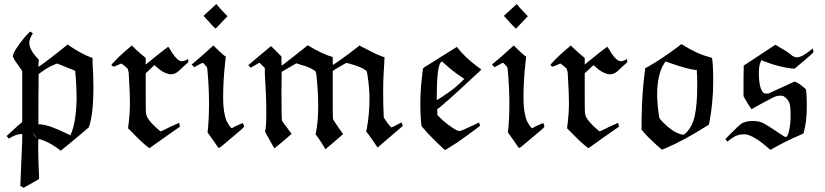

<svg xmlns="http://www.w3.org/2000/svg" viewBox="-20 -693 3976 925"><path d="M23 -25Q15 -33 12 -38L35 -59Q76 -97 87 -105V-351L68 -378Q42 -414 42 -422Q42 -434 59 -460Q86 -501 114 -530L125 -541Q126 -541 132 -537Q138 -533 138 -532Q121 -504 121 -488Q121 -454 160 -413L167 -405L166 -390Q165 -381 164.5 -377.5Q164 -374 165 -372Q172 -372 274 -453Q281 -458 288.5 -464.5Q296 -471 300 -474L305 -478Q307 -479 315 -472Q374 -433 412 -419L425 -414L426 -410Q426 -407 426 -400.5Q426 -394 426 -388Q430 -335 430 -272Q430 -140 408 -80Q407 -78 340 -22L273 33Q229 -1 193 -15Q173 -23 165 -23Q164 -23 164 32Q165 89 168 155V170L93 212Q87 206 78 203Q79 177 82.5 89.5Q86 2 87 -16V-47H79Q52 -45 23 -25ZM319 -41Q346 -97 349 -212Q349 -278 343 -343V-351L330 -357Q318 -362 270 -381L255 -387L245 -383Q212 -370 178 -345L166 -336V-287Q165 -260 165 -166V-94H175Q219 -90 299 -51ZM136 -53 129 -60Q130 -58 132 -57ZM158 -29Q141 -50 138 -50Q155 -29 158 -29Z M607 -467 615 -474 628 -461Q662 -429 682 -414V-382L735 -425Q747 -435 761.5 -446Q776 -457 783 -462L790 -468L797 -459Q824 -411 845 -401Q851 -398 857 -398Q865 -398 877 -404Q879 -405 881 -406Q883 -407 884 -408H886Q886 -404 887 -400V-393L869 -377Q849 -359 841 -351Q824 -335 803 -335Q791 -335 776 -342Q755 -351 734 -371L724 -379Q721 -376 713 -369Q705 -362 698 -355L682 -340V-243Q682 -164 683 -151.5Q684 -139 689 -129Q700 -108 728 -82Q752 -60 754 -60Q756 -60 798 -81Q842 -101 843 -101Q844 -100 845.5 -91.5Q847 -83 846 -82Q813 -59 773 -31L700 21Q673 3 617 -55L597 -75L599 -92Q606 -147 606 -196Q606 -241 602 -305Q601 -349 597 -355Q595 -359 595 -361Q595 -364 577 -378L565 -387L548 -380Q530 -372 529 -372Q528 -371 522.5 -374.5Q517 -378 517 -380Q517 -382 522 -387Q552 -421 607 -467Z M961 -617Q1005 -658 1013 -665Q1021 -673 1022 -673H1023Q1023 -672 1038 -655Q1054 -637 1064 -627L1076 -615L1019 -555L1005 -568Q964 -612 962 -615Q962 -616 961.5 -616Q961 -616 961 -617ZM916 -369Q910 -376 903 -382L915 -392Q954 -424 1008 -474Q1043 -439 1058 -427L1068 -420L1065 -395Q1055 -304 1055 -227Q1055 -171 1063 -139Q1068 -113 1079 -97Q1089 -79 1097 -75Q1099 -75 1102 -78Q1106 -81 1127 -90.5Q1148 -100 1150 -100Q1151 -100 1153.5 -92Q1156 -84 1156 -83Q1156 -78 1079 -15Q1039 20 1034 20Q1032 20 1007 -17L980 -55Q987 -117 987 -193Q987 -268 980 -347Q979 -363 977 -369Q960 -390 957 -390Q952 -390 928 -376Z M1188 -367 1176 -379Q1177 -380 1231 -425.5Q1285 -471 1286 -471Q1298 -460 1311 -446L1336 -421V-398L1337 -376L1400 -425L1463 -475Q1529 -434 1583 -418V-399Q1583 -380 1584 -380Q1613 -399 1633 -414Q1660 -433 1697 -462L1712 -474L1724 -467L1798 -430Q1807 -427 1821 -421L1833 -417L1832 -412Q1832 -411 1832 -407Q1832 -403 1831.5 -396.5Q1831 -390 1831 -384Q1828 -342 1828 -335Q1826 -303 1826 -245Q1826 -186 1828 -152L1829 -126L1837 -115Q1849 -95 1865 -79L1875 -83Q1896 -93 1900 -96Q1906 -99 1910.5 -101Q1915 -103 1915 -102Q1921 -88 1921 -87L1920 -86L1799 18Q1769 -27 1757 -43L1744 -60L1747 -72Q1760 -142 1760 -218Q1760 -265 1752 -321Q1749 -345 1746 -350Q1743 -355 1728 -363Q1703 -376 1664 -386L1649 -390L1639 -385Q1598 -361 1593 -358L1583 -351V-238Q1583 -123 1584 -120Q1585 -116 1609 -81L1633 -47Q1627 -41 1588 -8L1548 26Q1525 -13 1511 -32Q1509 -34 1507.5 -36.5Q1506 -39 1504.5 -40.5Q1503 -42 1502 -44L1501 -45Q1499 -47 1502 -53Q1513 -107 1513 -184Q1513 -245 1505 -327Q1502 -347 1501 -348Q1496 -354 1475 -365Q1459 -373 1426 -382L1408 -388Q1396 -381 1372.5 -367.5Q1349 -354 1337 -347L1336 -240Q1336 -118 1339 -110Q1385 -49 1385 -48L1380 -44Q1375 -39 1363.5 -29.5Q1352 -20 1343 -12Q1329 0 1319.5 7.5Q1310 15 1305.5 18.5Q1301 22 1301 21L1298 16Q1295 10 1289.5 0Q1284 -10 1279 -19Q1257 -56 1257 -60Q1263 -77 1263 -153Q1263 -227 1256 -337V-365L1230 -391Z M2288 -103Q2288 -101 2290.5 -94.5Q2293 -88 2293 -87L2272 -71Q2228 -38 2182 -6Q2126 30 2124 30Q2123 30 2112.5 20Q2102 10 2087 -4.5Q2072 -19 2062 -29Q2038 -53 2011 -85L2009 -99Q2005 -139 2005 -190Q2005 -256 2012 -312Q2016 -358 2019 -365L2029 -372Q2040 -378 2061.5 -392Q2083 -406 2101 -417L2181 -467Q2219 -417 2284 -369L2299 -358L2290 -349Q2184 -249 2104 -180L2086 -166L2087 -152V-139L2100 -126Q2133 -93 2177 -67Q2187 -62 2195 -62Q2200 -62 2223.5 -72.5Q2247 -83 2267 -93ZM2114 -393Q2110 -397 2109 -397Q2106 -395 2104 -393Q2084 -373 2084 -219V-211Q2087 -211 2121 -234Q2170 -266 2203 -299L2217 -313L2202 -323Q2179 -338 2154 -358Q2148 -363 2132 -377Q2116 -391 2114 -393Z M2408 -617Q2452 -658 2460 -665Q2468 -673 2469 -673H2470Q2470 -672 2485 -655Q2501 -637 2511 -627L2523 -615L2466 -555L2452 -568Q2411 -612 2409 -615Q2409 -616 2408.5 -616Q2408 -616 2408 -617ZM2363 -369Q2357 -376 2350 -382L2362 -392Q2401 -424 2455 -474Q2490 -439 2505 -427L2515 -420L2512 -395Q2502 -304 2502 -227Q2502 -171 2510 -139Q2515 -113 2526 -97Q2536 -79 2544 -75Q2546 -75 2549 -78Q2553 -81 2574 -90.5Q2595 -100 2597 -100Q2598 -100 2600.5 -92Q2603 -84 2603 -83Q2603 -78 2526 -15Q2486 20 2481 20Q2479 20 2454 -17L2427 -55Q2434 -117 2434 -193Q2434 -268 2427 -347Q2426 -363 2424 -369Q2407 -390 2404 -390Q2399 -390 2375 -376Z M2722 -467 2730 -474 2743 -461Q2777 -429 2797 -414V-382L2850 -425Q2862 -435 2876.5 -446Q2891 -457 2898 -462L2905 -468L2912 -459Q2939 -411 2960 -401Q2966 -398 2972 -398Q2980 -398 2992 -404Q2994 -405 2996 -406Q2998 -407 2999 -408H3001Q3001 -404 3002 -400V-393L2984 -377Q2964 -359 2956 -351Q2939 -335 2918 -335Q2906 -335 2891 -342Q2870 -351 2849 -371L2839 -379Q2836 -376 2828 -369Q2820 -362 2813 -355L2797 -340V-243Q2797 -164 2798 -151.5Q2799 -139 2804 -129Q2815 -108 2843 -82Q2867 -60 2869 -60Q2871 -60 2913 -81Q2957 -101 2958 -101Q2959 -100 2960.5 -91.5Q2962 -83 2961 -82Q2928 -59 2888 -31L2815 21Q2788 3 2732 -55L2712 -75L2714 -92Q2721 -147 2721 -196Q2721 -241 2717 -305Q2716 -349 2712 -355Q2710 -359 2710 -361Q2710 -364 2692 -378L2680 -387L2663 -380Q2645 -372 2644 -372Q2643 -371 2637.5 -374.5Q2632 -378 2632 -380Q2632 -382 2637 -387Q2667 -421 2722 -467Z M3071 -121Q3073 -254 3088 -359V-364L3101 -371Q3170 -410 3252 -472Q3261 -480 3264 -480Q3265 -480 3266 -479Q3336 -434 3398 -418L3410 -414Q3416 -389 3416 -300Q3416 -203 3398 -105Q3395 -94 3395 -92L3385 -86Q3274 -16 3187 21L3169 28Q3164 24 3148 10Q3095 -38 3078 -60L3071 -68ZM3339 -278Q3339 -341 3337 -349V-356H3330Q3292 -360 3212 -388L3187 -397Q3185 -397 3170 -370Q3146 -317 3146 -239Q3146 -193 3155 -134Q3156 -124 3159.5 -119.5Q3163 -115 3179 -99Q3220 -58 3258 -47Q3267 -44 3271 -44Q3276 -44 3285 -53Q3317 -85 3328 -139Q3339 -193 3339 -278Z M3484 -11Q3481 -14 3475 -23L3492 -41Q3542 -92 3556 -100Q3576 -110 3605 -110Q3629 -110 3647 -104Q3661 -99 3689 -81Q3717 -63 3739 -48Q3761 -33 3765 -33Q3774 -33 3780 -57Q3789 -92 3789 -138Q3789 -181 3782.5 -198.5Q3776 -216 3755 -230Q3750 -232 3739 -232Q3722 -232 3706 -224Q3701 -222 3649 -194L3601 -167L3594 -176Q3583 -192 3568 -219L3562 -230V-284Q3562 -346 3563 -357V-377L3639 -427Q3674 -450 3695 -464Q3716 -478 3716 -477L3718 -476Q3720 -475 3722 -474Q3725 -471 3745 -460Q3772 -445 3789 -431Q3803 -417 3820 -417Q3843 -417 3885 -451Q3890 -455 3893 -457.5Q3896 -460 3896 -459Q3899 -443 3899 -442Q3899 -439 3857.5 -403.5Q3816 -368 3809 -363Q3807 -362 3796 -363Q3732 -370 3666 -396Q3649 -403 3648 -403Q3647 -400 3645 -396Q3636 -378 3636 -342Q3636 -261 3661 -244Q3664 -242 3674 -242L3683 -243Q3767 -281 3808 -300Q3825 -295 3850 -274Q3861 -265 3862.5 -262Q3864 -259 3865 -245Q3867 -213 3867 -185Q3867 -104 3852 -55L3851 -50L3829 -40Q3762 -11 3706 21Q3704 22 3701.5 23.5Q3699 25 3697.5 26Q3696 27 3694.5 27.5Q3693 28 3692 28L3691 29Q3686 25 3680 19Q3627 -28 3585 -43Q3576 -46 3563 -46Q3547 -46 3534 -41.5Q3521 -37 3514 -32.5Q3507 -28 3491 -16Q3486 -11 3484 -11Z"/></svg>

Font: KaTeX_Fraktur
Style: Regular
Weight: 400
Version: Version 1.1; ttfautohint (v1.3)